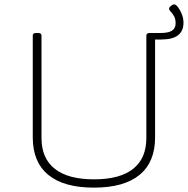

<svg xmlns="http://www.w3.org/2000/svg" viewBox="-20 -853 860 879"><path d="M410 6Q272 6 201 -52.5Q130 -111 130 -224V-690Q130 -702 146 -702H154Q170 -702 170 -690V-221Q170 -128 231 -80Q292 -32 410 -32Q529 -32 589.5 -80Q650 -128 650 -221V-690Q650 -702 666 -702H674Q690 -702 690 -690V-224Q690 -111 619 -52.5Q548 6 410 6ZM666 -672V-702H715Q752 -702 768 -713Q784 -724 784 -746Q784 -767 776.5 -779.5Q769 -792 761.5 -800Q754 -808 754 -813Q754 -819 762.5 -826Q771 -833 777 -833Q785 -833 795 -820Q805 -807 812.5 -788Q820 -769 820 -749Q820 -711 795 -691.5Q770 -672 715 -672Z"/></svg>

Font: Asap Expanded Thin
Style: Regular
Weight: 100
Width: 7
Designer: Pablo Cosgaya
Foundry: Omnibus-Type
Version: Version 3.001; ttfautohint (v1.8.4.7-5d5b)